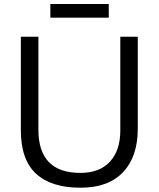

<svg xmlns="http://www.w3.org/2000/svg" viewBox="-20 -908 776 940"><path d="M374.5 11Q230.5 11 156.2 -57.8Q82 -126.5 82 -270.5V-728H168V-273Q168 -61.5 373.5 -61.5Q468 -61.5 518.5 -116.8Q569 -172 569 -269.5V-728H654.5V-275.5Q654 -140.5 582.2 -64.8Q510.5 11 374.5 11ZM226.5 -821.5V-888.5H512.5V-821.5Z"/></svg>

Font: Mooli
Style: Regular
Weight: 400
Designer: Vernon Adams
Foundry: Vernon Adams
Version: Version 1.000; ttfautohint (v1.8.4.7-5d5b);gftools[0.9.33]